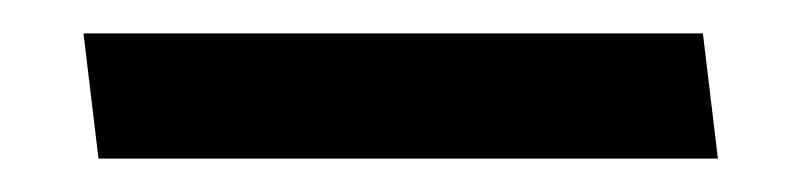

<svg xmlns="http://www.w3.org/2000/svg" viewBox="-20 -95 480 115"><path d="M401 -75H30L39 0H410Z"/></svg>

Font: Catamaran Medium
Style: Regular
Weight: 500
Designer: Pria Ravichandran
Version: Version 2.000